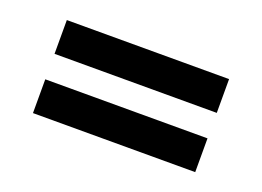

<svg xmlns="http://www.w3.org/2000/svg" viewBox="-47 -461 533 391"><g transform="rotate(20 219.5 -265.0)"><path d="M43.9 -293V-366.2H395.5V-293ZM43.9 -164.6V-237.8H395.5V-164.6Z"/></g></svg>

Font: Harmattan
Style: Bold
Weight: 700
Designer: George W. Nuss III and SIL International
Foundry: SIL International
Version: Version 4.000